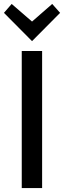

<svg xmlns="http://www.w3.org/2000/svg" viewBox="-24 -951 324 971"><path d="M86 0V-693H189V0ZM138 -743 -4 -886 35 -931 138 -842 240 -931 280 -886Z"/></svg>

Font: Ubuntu Sans Medium
Style: Regular
Weight: 500
Designer: Dalton Maag Ltd
Foundry: Dalton Maag Ltd
Version: Version 1.006; ttfautohint (v1.8.4.7-5d5b)